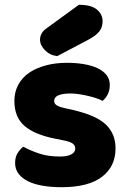

<svg xmlns="http://www.w3.org/2000/svg" viewBox="-20 -764 532 801"><path d="M462 -145Q462 -69 405 -26Q348 17 237 17Q195 17 159 11Q123 5 97.5 -7.5Q72 -20 57.5 -39Q43 -58 43 -84Q43 -108 53 -124.5Q63 -141 77 -152Q106 -136 143.5 -123.5Q181 -111 230 -111Q261 -111 277.5 -120Q294 -129 294 -144Q294 -158 282 -166Q270 -174 242 -179L212 -185Q125 -202 82.5 -238.5Q40 -275 40 -343Q40 -380 56 -410Q72 -440 101 -460Q130 -480 170.5 -491Q211 -502 260 -502Q297 -502 329.5 -496.5Q362 -491 386 -480Q410 -469 424 -451.5Q438 -434 438 -410Q438 -387 429.5 -370.5Q421 -354 408 -343Q400 -348 384 -353.5Q368 -359 349 -363.5Q330 -368 310.5 -371Q291 -374 275 -374Q242 -374 224 -366.5Q206 -359 206 -343Q206 -332 216 -325Q226 -318 254 -312L285 -305Q381 -283 421.5 -244.5Q462 -206 462 -145ZM309 -744Q361 -744 384.5 -724Q408 -704 408 -676Q408 -650 394 -632.5Q380 -615 348 -598L219 -530Q189 -533 168 -554Q147 -575 147 -599Q147 -611 153 -623Q159 -635 173 -645Z"/></svg>

Font: Baloo Bhaina
Style: Regular
Weight: 400
Designer: Manish Minz, Shuchita Grover and Ek Type
Foundry: Ek Type
Version: Version 1.443;PS 1.000;hotconv 16.6.51;makeotf.lib2.5.65220;